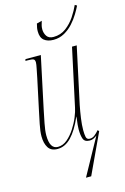

<svg xmlns="http://www.w3.org/2000/svg" viewBox="-143 -827 716 1100"><g transform="rotate(-15 215.0 -276.5)"><path d="M250 -601Q215 -601 194.5 -617.5Q174 -634 174 -671Q174 -683 175.5 -691.5Q177 -700 181 -716L212 -724Q208 -710 205 -700Q202 -690 202 -676Q202 -653 214 -635Q226 -617 254 -617Q296 -617 328 -641Q360 -665 382.5 -699Q405 -733 418 -763L430 -756Q421 -737 405 -710.5Q389 -684 366.5 -659Q344 -634 314.5 -617.5Q285 -601 250 -601ZM344 -8Q335 -1 324.5 4.5Q314 10 301 10Q271 10 263 -11Q255 -32 255 -69Q255 -81 256.5 -96Q258 -111 262 -142H261Q229 -68 192 -29.5Q155 9 110 9Q72 9 55.5 -17Q39 -43 39 -85Q39 -114 47.5 -155.5Q56 -197 63 -230L102 -413Q107 -439 112.5 -465.5Q118 -492 118 -502Q118 -518 109.5 -522Q101 -526 75 -526H62L65 -536H156L91 -230Q84 -196 75.5 -153.5Q67 -111 67 -83Q67 -2 115 -2Q145 -2 170.5 -23.5Q196 -45 216.5 -76.5Q237 -108 250 -140Q263 -172 267 -193L341 -536H369L297 -201Q290 -166 284.5 -127Q279 -88 279 -57Q279 -32 282.5 -16Q286 0 304 0Q320 0 333 -10.5Q346 -21 359 -36L366 -28L255 210H224Z"/></g></svg>

Font: Noto Serif Display ExtraCondensed Thin
Style: Italic
Weight: 100
Width: 2
Italic angle: -12°
Designer: Monotype Design Team
Foundry: Monotype Imaging Inc.
Version: Version 2.009